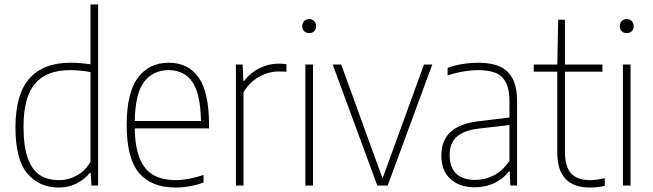

<svg xmlns="http://www.w3.org/2000/svg" viewBox="-20 -828 2913 857"><path d="M49 -259Q49 -407 111.2 -477.5Q173.5 -548 294 -548Q337 -548 384 -541V-808H418V0H388L385 -56.5H381Q358 -27.5 322 -9.2Q286 9 242.5 9Q154.5 9 101.8 -53.8Q49 -116.5 49 -259ZM384 -106.5V-506Q366 -510 340.8 -512.5Q315.5 -515 292.5 -515Q188.5 -515 136.8 -455.2Q85 -395.5 85 -263Q85 -172 105 -119.2Q125 -66.5 159.8 -45.2Q194.5 -24 243.5 -24Q285.5 -24 323.5 -45Q361.5 -66 384 -106.5Z M913 -255H581.5Q583 -170.5 604.2 -119.5Q625.5 -68.5 665.5 -46.2Q705.5 -24 765.5 -24Q817.5 -24 888.5 -47V-13Q825.5 9 763.5 9Q655 9 600.2 -56.5Q545.5 -122 545.5 -270Q545.5 -414.5 595.5 -481.2Q645.5 -548 733 -548Q820 -548 866.5 -482.2Q913 -416.5 913 -270ZM581.5 -288H877Q875 -411 838.2 -463Q801.5 -515 733 -515Q663 -515 623.2 -462.8Q583.5 -410.5 581.5 -288Z M1033 -540H1063L1066 -467H1070Q1098 -504 1139 -524Q1180 -544 1224 -544Q1242.5 -544 1258.5 -541.5V-507.5Q1246.5 -509 1223.5 -509Q1179 -509 1135.8 -484.8Q1092.5 -460.5 1067 -416V0H1033Z M1343 0V-540H1377V0ZM1329 -711Q1329 -725 1337.8 -734Q1346.5 -743 1360 -743Q1373.5 -743 1382.2 -734Q1391 -725 1391 -711Q1391 -697 1382.2 -688.5Q1373.5 -680 1360 -680Q1346.5 -680 1337.8 -688.5Q1329 -697 1329 -711Z M1872.5 -540H1909.5L1710.5 0H1664L1465 -540H1503L1687.5 -31.5Z M2288 -375V0H2258L2255 -62.5H2251Q2225 -28.5 2185.5 -10.2Q2146 8 2099.5 8Q2031 8 1990.5 -29Q1950 -66 1950 -133.5Q1950 -202 1992 -240Q2034 -278 2122 -287.5L2254 -303.5V-375.5Q2254 -429.5 2238 -460Q2222 -490.5 2191.8 -502.8Q2161.5 -515 2114 -515Q2083.5 -515 2048 -509Q2012.5 -503 1978 -491V-525Q2006.5 -536 2043.5 -542Q2080.5 -548 2114.5 -548Q2172 -548 2210 -531.5Q2248 -515 2268 -477Q2288 -439 2288 -375ZM2254 -110.5V-270L2121 -254.5Q2051.5 -247 2019.2 -218.2Q1987 -189.5 1987 -137Q1987 -81 2016.2 -53Q2045.5 -25 2102 -25Q2144.5 -25 2184.2 -45.2Q2224 -65.5 2254 -110.5Z M2679.5 -33V1.5Q2646.5 9 2613 9Q2467.5 9 2467.5 -147V-508H2362.5V-540H2467.5L2471.5 -740H2501.5V-540H2669V-508H2501.5V-153Q2501.5 -83.5 2529.2 -53.8Q2557 -24 2615 -24Q2644.5 -24 2679.5 -33Z M2760.5 0V-540H2794.5V0ZM2746.5 -711Q2746.5 -725 2755.2 -734Q2764 -743 2777.5 -743Q2791 -743 2799.8 -734Q2808.5 -725 2808.5 -711Q2808.5 -697 2799.8 -688.5Q2791 -680 2777.5 -680Q2764 -680 2755.2 -688.5Q2746.5 -697 2746.5 -711Z"/></svg>

Font: Encode Sans Semi Condensed Thin
Style: Regular
Weight: 250
Width: 4
Designer: Multiple Designers
Foundry: Impallari Type
Version: Version 2.000